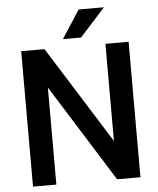

<svg xmlns="http://www.w3.org/2000/svg" viewBox="-60 -953 828 1004"><g transform="rotate(-5 354.5 -451.0)"><path d="M636.2 -710.9V0H513.7L194.8 -509.3V0H72.3V-710.9H194.8L514.6 -200.7V-710.9ZM295.4 -754.9 390.6 -901.9H523.4L390.6 -754.9Z"/></g></svg>

Font: Vazirmatn RD Medium
Style: Regular
Weight: 500
Designer: Saber Rastikerdar
Foundry: Saber Rastikerdar
Version: Version 33.003